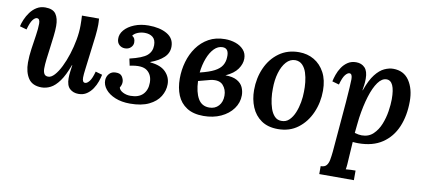

<svg xmlns="http://www.w3.org/2000/svg" viewBox="-70 -759 2787 1262"><g transform="rotate(10 1324.0 -128.5)"><path d="M210 11Q148 11 121 -30Q94 -71 94 -135Q94 -178 101 -226.5Q108 -275 115 -320.5Q122 -366 122 -399Q122 -432 102 -432Q89 -432 74.5 -413.5Q60 -395 47 -347L1 -360Q5 -380 16 -406Q27 -432 44.5 -456Q62 -480 87 -495.5Q112 -511 144 -511Q195 -511 215 -482.5Q235 -454 235 -403Q235 -374 230.5 -335.5Q226 -297 220.5 -256Q215 -215 210.5 -178Q206 -141 206 -115Q206 -94 213.5 -80Q221 -66 241 -66Q261 -66 282.5 -89.5Q304 -113 323.5 -152.5Q343 -192 358.5 -240.5Q374 -289 383 -339Q392 -389 392 -434Q392 -448 391.5 -468Q391 -488 390 -500H504Q505 -484 505.5 -476.5Q506 -469 506 -459Q506 -430 501 -383Q496 -336 487 -270Q478 -195 473 -157.5Q468 -120 468 -100Q468 -68 487 -68Q500 -68 515 -86.5Q530 -105 543 -153L588 -140Q584 -120 575 -94Q566 -68 550 -44Q534 -20 511 -4.5Q488 11 456 11Q421 11 398 -10Q375 -31 375 -80Q375 -102 378 -123Q381 -144 384 -168H382Q356 -97 327.5 -58Q299 -19 269.5 -4Q240 11 210 11Z M801 15Q744 15 701.5 -2.5Q659 -20 636 -48.5Q613 -77 614 -109Q615 -134 631 -152Q647 -170 674 -170Q705 -171 717 -152.5Q729 -134 729 -116Q729 -96 717 -78Q721 -60 744 -48Q767 -36 795 -36Q850 -36 878 -65Q906 -94 906 -143Q906 -195 871.5 -221.5Q837 -248 756 -230L746 -276Q831 -296 861 -322Q891 -348 891 -390Q891 -427 870.5 -443.5Q850 -460 817 -460Q792 -460 770 -451Q748 -442 738 -427Q750 -420 754.5 -410Q759 -400 759 -385Q759 -366 744 -351.5Q729 -337 705 -337Q683 -337 667.5 -351Q652 -365 651 -389Q649 -422 673 -450Q697 -478 739 -495Q781 -512 833 -512Q909 -512 957 -484Q1005 -456 1005 -401Q1005 -358 973 -328Q941 -298 886 -278V-275Q956 -269 989.5 -234.5Q1023 -200 1023 -153Q1023 -110 999.5 -71.5Q976 -33 926.5 -9Q877 15 801 15Z M1290 11Q1222 11 1178.5 -17Q1135 -45 1115 -93.5Q1095 -142 1095 -205Q1095 -262 1110.5 -316.5Q1126 -371 1157.5 -415Q1189 -459 1235.5 -485Q1282 -511 1344 -511Q1382 -511 1415 -499.5Q1448 -488 1469 -464.5Q1490 -441 1490 -406Q1490 -371 1466 -336.5Q1442 -302 1387 -277Q1436 -277 1464.5 -261Q1493 -245 1504.5 -219.5Q1516 -194 1516 -166Q1516 -117 1486.5 -76.5Q1457 -36 1406 -12.5Q1355 11 1290 11ZM1217 -266Q1279 -281 1313 -299Q1347 -317 1361.5 -341Q1376 -365 1377 -395Q1381 -456 1337 -456Q1306 -456 1281 -430.5Q1256 -405 1239.5 -362Q1223 -319 1217 -266ZM1216 -209Q1219 -135 1243.5 -92.5Q1268 -50 1318 -50Q1357 -50 1380.5 -76Q1404 -102 1404 -144Q1404 -185 1379 -213Q1354 -241 1299 -231Z M1838 -511Q1894 -511 1938.5 -485Q1983 -459 2009.5 -409.5Q2036 -360 2036 -289Q2036 -210 2006 -141.5Q1976 -73 1920.5 -31Q1865 11 1787 11Q1720 11 1676 -19.5Q1632 -50 1610.5 -101.5Q1589 -153 1589 -215Q1589 -295 1619 -362.5Q1649 -430 1705 -470.5Q1761 -511 1838 -511ZM1823 -455Q1788 -455 1762.5 -426.5Q1737 -398 1723 -350.5Q1709 -303 1709 -245Q1708 -213 1712.5 -178.5Q1717 -144 1727 -114Q1737 -84 1755 -65Q1773 -46 1800 -46Q1831 -45 1852.5 -66Q1874 -87 1887.5 -120Q1901 -153 1907.5 -190Q1914 -227 1914 -260Q1915 -290 1911.5 -323.5Q1908 -357 1898.5 -386.5Q1889 -416 1870.5 -435Q1852 -454 1823 -455Z M2107 255V202Q2133 202 2145 188Q2157 174 2161.5 149.5Q2166 125 2169 95Q2207 -329 2207 -395Q2207 -432 2188 -432Q2175 -432 2160 -413.5Q2145 -395 2132 -347L2086 -360Q2090 -380 2099 -406Q2108 -432 2124 -456Q2140 -480 2163.5 -495.5Q2187 -511 2219 -511Q2255 -511 2277 -488Q2299 -465 2299 -415Q2299 -392 2296.5 -374Q2294 -356 2291 -337H2293Q2318 -408 2347.5 -445.5Q2377 -483 2408 -497Q2439 -511 2466 -511Q2537 -511 2573.5 -456.5Q2610 -402 2610 -319Q2610 -223 2578.5 -148.5Q2547 -74 2483.5 -31.5Q2420 11 2324 11Q2316 11 2306 10.5Q2296 10 2287 9Q2283 67 2281 102.5Q2279 138 2277.5 159Q2276 180 2273 194Q2289 192 2307.5 191.5Q2326 191 2338 191V255ZM2337 -44Q2383 -44 2413 -72.5Q2443 -101 2460 -143.5Q2477 -186 2484 -231.5Q2491 -277 2491 -312Q2491 -435 2435 -435Q2404 -435 2378 -399Q2352 -363 2332.5 -300Q2313 -237 2301 -155Q2298 -131 2295.5 -106Q2293 -81 2290 -52Q2316 -44 2337 -44Z"/></g></svg>

Font: Lora SemiBold
Style: Italic
Weight: 600
Italic angle: -3°
Designer: Olga Karpushina, Alexei Vanyashin (Cyrillic)
Foundry: Cyreal
Version: Version 3.011; ttfautohint (v1.8.4.7-5d5b)